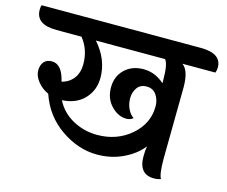

<svg xmlns="http://www.w3.org/2000/svg" viewBox="-146 -792 1095 928"><g transform="rotate(15 402.0 -328.0)"><path d="M615 -463Q615 -546 597 -565H251Q319 -488 319 -397Q319 -334 278.5 -291Q238 -248 167 -244Q195 -188 251.5 -157Q308 -126 374 -126Q473 -126 542.5 -186Q612 -246 612 -332Q612 -365 595 -389.5Q578 -414 546.5 -414Q515 -414 499 -391.5Q483 -369 483 -339.5Q483 -310 494.5 -286Q506 -262 524 -250Q510 -238 491 -238Q449 -238 414.5 -274Q380 -310 380 -365.5Q380 -421 416.5 -456Q453 -491 510.5 -491Q568 -491 615 -449ZM719 -456 715 -98Q715 -21 728 0Q714 6 694 6Q618 6 618 -84Q618 -111 622 -135Q588 -91 528.5 -62.5Q469 -34 398 -34Q304 -34 217 -94Q130 -154 95 -257Q62 -272 40.5 -299Q19 -326 19 -353.5Q19 -381 33 -397Q47 -413 72 -413Q123 -413 142 -330Q179 -339 200.5 -367.5Q222 -396 222 -438Q222 -512 179 -565H54Q-50 -565 -50 -639Q-50 -655 -46 -662H750Q854 -662 854 -591Q854 -578 849 -565H684Q719 -540 719 -456Z"/></g></svg>

Font: Laila SemiBold
Style: Regular
Weight: 600
Designer: Hitesh Malaviya
Foundry: Indian Type Foundry
Version: Version 1.302;PS 1.0;hotconv 1.0.78;makeotf.lib2.5.61930; tt